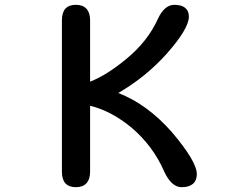

<svg xmlns="http://www.w3.org/2000/svg" viewBox="-20 -749 1040 797"><path d="M237 -36V-665Q237 -729 295 -729Q324 -729 339 -712.5Q354 -696 354 -665V-410Q423 -437 504 -504Q594 -578 636 -672Q663 -729 704 -729Q733 -729 748.5 -716.5Q764 -704 764 -680Q764 -630 672 -526Q585 -429 471 -363Q592 -316 693 -201Q797 -79 797 -26Q797 0 781 14Q765 28 734 28Q692 28 662 -36Q616 -143 525 -220Q441 -289 354 -310V-36Q354 -5 339 11.5Q324 28 295 28Q237 28 237 -36Z"/></svg>

Font: 寒蝉全圆体 Bold
Style: Regular
Weight: 700
Designer: Warren2060
      Designed by Motoya company      

      [Varela Round]
      Joe Prince(Latin component); Avraham Cornf
Foundry: ChillType
Version: Version 3.200